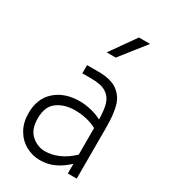

<svg xmlns="http://www.w3.org/2000/svg" viewBox="-200 -905 893 1013"><g transform="rotate(30 246.5 -398.0)"><path d="M35 0ZM428 -313V0H374V-59Q334 -22 294.5 -4.5Q255 13 210 13Q164 13 123.5 -9.5Q83 -32 59 -74Q35 -116 35 -173Q35 -262 91.5 -312Q148 -362 240 -362Q272 -362 308 -353.5Q344 -345 374 -329Q373 -388 362.5 -422.5Q352 -457 321.5 -476.5Q291 -496 230 -496H176V-546H245Q322 -546 362 -516.5Q402 -487 415 -437.5Q428 -388 428 -313ZM374 -115V-277Q316 -308 240 -308Q178 -308 134.5 -277Q91 -246 91 -173Q91 -105 128 -73Q165 -41 210 -41Q250 -41 292 -59Q334 -77 374 -115ZM340 -809H408L287 -656H232Z"/></g></svg>

Font: Biryani ExtraLight
Style: Regular
Weight: 275
Designer: Dan Reynolds and Mathieu Reguer
Foundry: Dan Reynolds and Mathieu Reguer
Version: Version 1.004; ttfautohint (v1.1) -l 5 -r 5 -G 72 -x 0 -D la